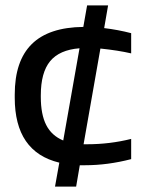

<svg xmlns="http://www.w3.org/2000/svg" viewBox="-20 -695 536 719"><path d="M35.2 -340.8Q35.2 -466.8 98.9 -529.8Q162.6 -592.8 292 -594.2L306.2 -674.8H384.8L370.1 -589.8Q422.4 -583.5 471.2 -570.8V-495.1Q422.9 -506.3 356 -513.2L293 -154.8H306.2Q391.1 -154.8 471.2 -174.8V-99.1Q383.3 -76.2 297.9 -76.2H278.8L265.1 3.9H186L202.1 -85.9Q35.2 -126 35.2 -329.1ZM132.8 -332Q132.8 -266.6 153.1 -226.8Q173.3 -187 216.8 -168.9L277.8 -514.2Q202.6 -508.3 167.7 -465.8Q132.8 -423.3 132.8 -337.9Z"/></svg>

Font: LT Wave
Style: Regular
Weight: 400
Designer: Daniel Lyons
Version: Version 2.5 (Glyphs App)